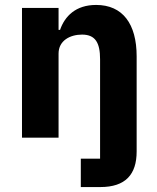

<svg xmlns="http://www.w3.org/2000/svg" viewBox="-20 -557 636 777"><path d="M307 85V200H386C488 200 533 149 533 56V-329C533 -461 476 -537 369 -537C286 -537 242 -491 223 -436H217V-525H69V0H217V-340C217 -393 264 -417 312 -417C366 -417 385 -384 385 -317V85Z"/></svg>

Font: Braiins Sans
Style: Bold
Weight: 700
Designer: Mike Abbink, Paul van der Laan, Pieter van Rosmalen, Jiri Chlebus, Lubos Buracinsky
Foundry: Bold Monday, Sudetype
Version: Version 1.000;hotconv 1.0.109;makeotfexe 2.5.65596